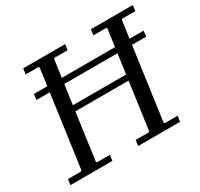

<svg xmlns="http://www.w3.org/2000/svg" viewBox="-142 -850 1076 1031"><g transform="rotate(-30 396.0 -335.0)"><path d="M532 -670H792L787 -635H706L701 -630L619 -40L624 -35H703L698 0H438L443 -35H524L529 -40L569 -330H239L199 -40L204 -35H283L278 0H18L23 -35H104L109 -40L191 -630L186 -635H107L112 -670H372L367 -635H286L281 -630L244 -365H574L611 -630L606 -635H527ZM93 -522H773L769 -487H89Z"/></g></svg>

Font: Brygada 1918
Style: Italic
Weight: 400
Italic angle: -8°
Designer: Mateusz Machalski | Borys Kosmynka | Przemek Hoffer
Foundry: NIEPODLEGLA 2018
Version: Version 3.006